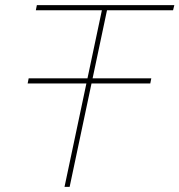

<svg xmlns="http://www.w3.org/2000/svg" viewBox="-20 -730 701 750"><path d="M92 -424H571L567 -404H88ZM378 -690H120L124 -710H661L656 -690H398L252 0H232Z"/></svg>

Font: Raleway Thin Thin
Style: Italic
Weight: 250
Italic angle: -12°
Version: Version 4.026